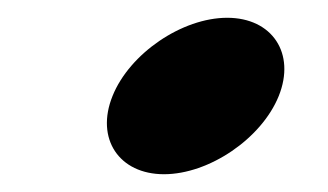

<svg xmlns="http://www.w3.org/2000/svg" viewBox="-20 -196 369 216"><path d="M106.6 -88C87.2 -40 113.9 0 164.5 0C215.1 0 274.2 -40 293.6 -88C312.9 -136 286.2 -176 235.6 -176C185 -176 125.9 -136 106.6 -88Z"/></svg>

Font: Hussar
Style: BdWideOblFour
Weight: 700
Foundry: Cannot Into Space Fonts
Version: Version 2.00